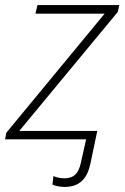

<svg xmlns="http://www.w3.org/2000/svg" viewBox="-34 -550 492 758"><path d="M221 188C280 188 310 156 323 96L350 -33H42L431 -503L437 -530H114L106 -496H379L-9 -26L-14 0H306L285 94C276 134 258 154 220 154C203 154 187 150 177 145L173 179C182 183 201 188 221 188Z"/></svg>

Font: Noto Sans ExtraLight
Style: Italic
Weight: 200
Italic angle: -12°
Designer: Monotype Design Team
Foundry: Monotype Imaging Inc.
Version: Version 2.013